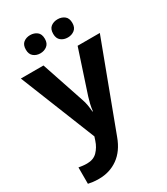

<svg xmlns="http://www.w3.org/2000/svg" viewBox="-237 -855 1043 1198"><g transform="rotate(-30 284.5 -256.0)"><path d="M0 -546H163L266 -239Q274 -217 278 -193.5Q282 -170 284 -144H287Q290 -170 295.5 -193.5Q301 -217 308 -239L409 -546H569L338 70Q307 155 247.5 197.5Q188 240 110 240Q85 240 66.5 237.5Q48 235 34 232V114Q45 116 60.5 118Q76 120 93 120Q140 120 167.5 91.5Q195 63 208 23L217 -4ZM117 -686Q117 -721 137 -736.5Q157 -752 185 -752Q213 -752 233.5 -736.5Q254 -721 254 -686Q254 -653 233.5 -637Q213 -621 185 -621Q157 -621 137 -637Q117 -653 117 -686ZM314 -686Q314 -721 334 -736.5Q354 -752 383 -752Q411 -752 431.5 -736.5Q452 -721 452 -686Q452 -653 431.5 -637Q411 -621 383 -621Q354 -621 334 -637Q314 -653 314 -686Z"/></g></svg>

Font: Noto Sans Medefaidrin
Style: Bold
Weight: 700
Designer: Dalton Maag Ltd
Foundry: Dalton Maag Ltd
Version: Version 1.002; ttfautohint (v1.8.4.7-5d5b)